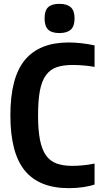

<svg xmlns="http://www.w3.org/2000/svg" viewBox="-20 -970 539 999"><path d="M289 -798Q249 -798 230.5 -816Q212 -834 212 -874Q212 -915 230.5 -932.5Q249 -950 289 -950Q329 -950 348.5 -932Q368 -914 368 -874Q368 -834 348.5 -816Q329 -798 289 -798ZM338 9Q184 9 109 -82.5Q34 -174 34 -370Q34 -567 109.5 -658Q185 -749 337 -749Q400 -749 472 -734V-622Q445 -627 414.5 -629.5Q384 -632 358 -632Q308 -632 274 -620Q240 -608 218.5 -578Q197 -548 187.5 -497.5Q178 -447 178 -369Q178 -293 188 -242.5Q198 -192 219 -162Q240 -132 274 -119.5Q308 -107 356 -107Q383 -107 413.5 -110Q444 -113 472 -119V-10Q450 -2 414.5 3.5Q379 9 338 9Z"/></svg>

Font: Encode Sans Compressed
Style: Bold
Weight: 700
Designer: Pablo Impallari, Andres Torresi
Foundry: Pablo Impallari, Andres Torresi
Version: Version 1.000; ttfautohint (v1.00) -l 8 -r 50 -G 200 -x 14 -